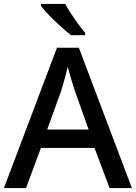

<svg xmlns="http://www.w3.org/2000/svg" viewBox="-20 -961 695 981"><path d="M540 0 463 -205H189L113 0H0L271 -717H383L654 0ZM362 -498Q359 -508 351.5 -531.5Q344 -555 337 -580Q330 -605 326 -620Q319 -588 309 -553Q299 -518 293 -498L221 -299H433ZM313 -941Q325 -919 343 -891.5Q361 -864 380 -838Q399 -812 415 -793V-781H343Q320 -799 289 -827Q258 -855 230.5 -883.5Q203 -912 189 -931V-941Z"/></svg>

Font: Noto Sans Meetei Mayek Medium
Style: Regular
Weight: 500
Designer: Monotype Design Team and Neelakash Kshetrimayum
Foundry: Monotype Imaging Inc.
Version: Version 2.002; ttfautohint (v1.8.4.7-5d5b)